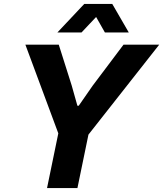

<svg xmlns="http://www.w3.org/2000/svg" viewBox="-20 -956 829 976"><path d="M219.1 0 276.4 -278.1 109 -729H278.7L344.6 -521L373.4 -418.6H380.3L450.9 -520.3L607.9 -729H789.4L429.6 -271.7L373.6 0ZM271.7 -790.9 408.4 -936.1H550.6L634.7 -790.9H513.3L468.6 -869.7L394.3 -790.9Z"/></svg>

Font: Mona Sans
Style: Italic
Weight: 200
Italic angle: -11.6951°
Designer: Deni Anggara
Foundry: GitHub
Version: Version 2.000